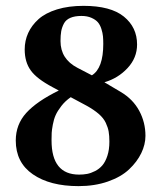

<svg xmlns="http://www.w3.org/2000/svg" viewBox="-20 -630 554 660"><path d="M259.8 -575.2Q236.8 -575.2 221.7 -568.6Q206.5 -562 199.7 -549.1Q192.9 -536.1 190.4 -522.5Q188 -508.8 188 -488.8Q188 -427.2 246.1 -397L295.9 -371.1Q335 -395.5 335 -479Q335 -493.7 334 -504.9Q333 -516.1 328.6 -530.3Q324.2 -544.4 316.4 -553.5Q308.6 -562.5 294.2 -568.8Q279.8 -575.2 259.8 -575.2ZM451.2 -477.1Q451.2 -431.2 418.5 -396Q385.7 -360.8 338.9 -347.2L395 -314Q437 -289.1 458.5 -249.3Q480 -209.5 480 -163.1Q480 -133.3 465.6 -103.5Q451.2 -73.7 423.8 -47.9Q396.5 -22 351.1 -6.1Q305.7 9.8 250 9.8Q151.9 9.8 93 -30.8Q34.2 -71.3 34.2 -147Q34.2 -202.1 70.3 -241.9Q106.4 -281.7 182.1 -318.8L161.1 -330.1Q106 -359.4 85.9 -387.7Q64.9 -416.5 64.9 -460Q64.9 -490.2 76.9 -516.6Q88.9 -543 112.5 -564.2Q136.2 -585.4 176 -597.7Q215.8 -609.9 267.1 -609.9Q360.4 -609.9 405.8 -573Q451.2 -536.1 451.2 -477.1ZM252 -29.8Q266.6 -29.8 279.5 -32.2Q292.5 -34.7 306.9 -42Q321.3 -49.3 331.8 -61.5Q342.3 -73.7 349.1 -94.5Q356 -115.2 356 -143.1Q356 -163.6 353.5 -177.7Q351.1 -191.9 343.5 -208Q335.9 -224.1 319.3 -238.5Q302.7 -252.9 276.9 -267.1L223.1 -295.9Q204.1 -282.7 190.9 -265.6Q177.7 -248.5 171.4 -234.4Q165 -220.2 161.6 -201.7Q158.2 -183.1 157.7 -173.8Q157.2 -164.6 157.2 -150.4V-147Q157.2 -29.8 252 -29.8Z"/></svg>

Font: Linux Libertine G
Style: Bold
Weight: 700
Designer: Philipp H. Poll
Foundry: Philipp H. Poll
Version: Version 5.0.3